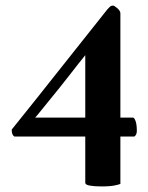

<svg xmlns="http://www.w3.org/2000/svg" viewBox="-20 -664 531 689"><path d="M286 -466Q277 -455 261.5 -435.5Q246 -416 228 -392.5Q210 -369 190 -344.5Q170 -320 153 -299Q136 -278 123.5 -262.5Q111 -247 106 -242H286ZM385 -644Q390 -644 401 -634.5Q412 -625 412 -616V-242H457Q462 -242 466.5 -229.5Q471 -217 471 -195Q471 -185 467 -179Q465 -176 462 -174H412V-4Q404 -1 394 1Q385 3 372.5 4Q360 5 344 5Q318 5 302 2Q286 -1 286 -8V-174H32Q22 -179 22 -199Q113 -312 199 -421Q285 -530 365 -630Q370 -636 374.5 -640Q379 -644 385 -644Z"/></svg>

Font: Vermiglione
Style: Bold
Weight: 700
Version: Version 1.000